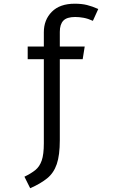

<svg xmlns="http://www.w3.org/2000/svg" viewBox="-20 -788 655 1024"><path d="M378.5 -768.2Q415.9 -768.2 443.8 -761.3Q471.8 -754.4 504.1 -740L475.4 -676.9Q449.7 -688.7 425.9 -693.1Q402.1 -697.4 381 -697.4Q336.4 -697.4 317.7 -677.7Q299 -657.9 299 -617.9V-540H431.8L421 -472.3H299V-40.5Q299 40 282.8 87.2Q266.7 134.4 231.8 162.8Q196.9 191.3 141 215.9L110.3 154.4Q145.6 137.4 168.5 119Q191.3 100.5 202.6 67.9Q213.8 35.4 213.8 -23.6V-472.3H127.7V-540H213.8V-615.9Q213.8 -682.1 256.4 -725.1Q299 -768.2 378.5 -768.2Z"/></svg>

Font: FiraCode Nerd Font
Style: Regular
Weight: 400
Designer: Carrois Corporate, Edenspiekermann AG, Nikita Prokopov
Foundry: Carrois Corporate, Edenspiekermann AG, Nikita Prokopov
Version: Version 6.002;Nerd Fonts 2.1.0